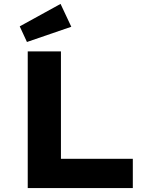

<svg xmlns="http://www.w3.org/2000/svg" viewBox="-20 -963 769 983"><path d="M122 0V-700H292V-150H660V0ZM118 -748 81 -828 290 -943 345 -826Z"/></svg>

Font: Lexend Exa
Style: Bold
Weight: 700
Designer: Bonnie Shaver-Troup, Thomas Jockin
Foundry: Lexend
Version: Version 1.007